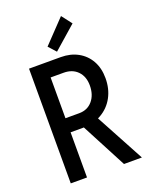

<svg xmlns="http://www.w3.org/2000/svg" viewBox="-171 -1039 899 1132"><g transform="rotate(-20 278.5 -473.5)"><path d="M141.6 -283.2V-371.6H259.8Q312 -371.6 343.5 -408.4Q375 -445.3 375 -504.4Q375 -560.5 342.5 -594Q310.1 -627.4 255.4 -627.4H141.6V-719.7H271Q331.5 -719.7 377.9 -694.3Q424.3 -668.9 450.4 -622.6Q476.6 -576.2 476.6 -513.2Q476.6 -446.8 448.5 -394.8Q420.4 -342.8 368.9 -313Q317.4 -283.2 248.5 -283.2ZM71.8 0V-719.7H173.8V0ZM405.8 0 249 -298.8 324.2 -359.9 518.1 0ZM261.2 -757.3 218.8 -804.2 355 -946.8 404.3 -882.8Z"/></g></svg>

Font: Reddit Sans Condensed Medium
Style: Regular
Weight: 500
Designer: Stephen Hutchings
Foundry: Reddit
Version: Version 1.014